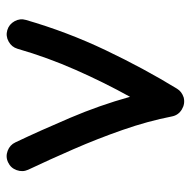

<svg xmlns="http://www.w3.org/2000/svg" viewBox="-18 -543 585 589"><g transform="rotate(-90 274.5 -248.5)"><path d="M70.8 -516.1Q87.9 -524.4 106.2 -517.6Q124.5 -510.7 132.3 -493.7Q168.5 -417.5 207.3 -326.4Q246.1 -235.4 272 -142.1Q316.4 -222.2 354.7 -309.1Q393.1 -396 419.4 -487.3Q424.8 -505.4 441.7 -514.6Q458.5 -523.9 476.6 -518.6Q494.6 -513.2 503.9 -496.3Q513.2 -479.5 507.8 -461.4Q471.2 -335 415.3 -217.5Q359.4 -100.1 296.9 2Q288.1 16.6 270 22.5Q250.5 27.3 233.2 16.8Q215.8 6.3 211.9 -13.2Q197.3 -87.9 170.4 -164.8Q143.6 -241.7 111.3 -315.7Q79.1 -389.6 48.3 -454.6Q40.5 -471.7 47.1 -490Q53.7 -508.3 70.8 -516.1Z"/></g></svg>

Font: Mikhak-DS2-FD Medium
Style: Regular
Weight: 500
Designer: Amin Abedi
Version: Version 3.4